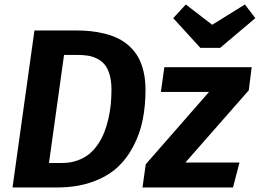

<svg xmlns="http://www.w3.org/2000/svg" viewBox="-20 -826 1145 846"><path d="M1059.1 -806.2 1105 -746.1 950.2 -615.2H862.8L743.2 -746.1L798.8 -806.2L915 -716.8ZM310.1 -691.9Q346.7 -691.9 378.4 -688.7Q410.2 -685.5 442.4 -677.5Q474.6 -669.4 500.7 -656.5Q526.9 -643.6 549.6 -623Q572.3 -602.5 587.9 -575.7Q603.5 -548.8 612.3 -512Q621.1 -475.1 621.1 -430.2Q621.1 -359.9 608.9 -298.6Q596.7 -237.3 567.6 -181.6Q538.6 -126 494.9 -86.4Q451.2 -46.9 384 -23.4Q316.9 0 231.9 0H35.2L131.8 -691.9ZM319.8 -584H262.2L195.8 -107.9H253.9Q289.6 -107.9 319.8 -118.4Q350.1 -128.9 372.1 -146.7Q394 -164.6 411.4 -189.9Q428.7 -215.3 439.7 -243.7Q450.7 -272 458 -304.4Q465.3 -336.9 468.3 -367.7Q471.2 -398.4 471.2 -430.2Q471.2 -467.8 463.4 -495.6Q455.6 -523.4 442.4 -540Q429.2 -556.6 409.2 -566.9Q389.2 -577.1 368.2 -580.6Q347.2 -584 319.8 -584ZM1088.9 -529.8 1076.2 -428.2 796.9 -109.9H1035.2L1006.8 0H607.9L622.1 -102.1L900.9 -420.9H689L704.1 -529.8Z"/></svg>

Font: FiraGO SemiBold
Style: Italic
Weight: 600
Italic angle: -8°
Designer: bBox Type GmbH
Foundry: bBox Type GmbH
Version: Version 1.001;PS 001.001;hotconv 1.0.88;makeotf.lib2.5.64775